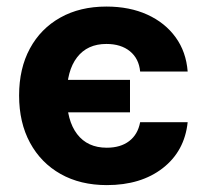

<svg xmlns="http://www.w3.org/2000/svg" viewBox="-20 -536 615 571"><path d="M157.8 -298.4V-201.9H366.6V-298.4ZM36.8 -252Q36.8 -171.3 69.3 -111.4Q101.8 -51.5 160.4 -18.5Q219 14.5 297.8 14.5Q399.2 14.5 464.1 -36Q529.1 -86.6 538.1 -172.6H396.8Q389.9 -136 364.2 -116.4Q338.5 -96.7 297.4 -96.7Q240.4 -96.7 209.4 -137.1Q178.5 -177.4 178.5 -251.7Q178.5 -325.7 209.2 -365.5Q239.9 -405.3 296.4 -405.3Q339.7 -405.3 366.4 -383.6Q393.1 -361.8 396.8 -323.3H538.1Q533.6 -382 502.2 -425.2Q470.8 -468.5 418.1 -492.5Q365.3 -516.5 296.4 -516.5Q218 -516.5 159.6 -483.8Q101.1 -451.1 69 -391.8Q36.8 -332.4 36.8 -252Z"/></svg>

Font: Overused Grotesk Light
Style: Regular
Weight: 300
Designer: RandomMaerks
Version: Version 0.005